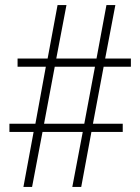

<svg xmlns="http://www.w3.org/2000/svg" viewBox="-20 -734 551 754"><path d="M72 0H106L147 -216H305L264 0H299L339 -216H462V-248H345L387 -472H494V-504H393L433 -714H398L359 -504H201L241 -714H206L167 -504H49V-472H160L119 -248H17V-216H112ZM153 -248 195 -472H353L311 -248Z"/></svg>

Font: Noto Serif Ethiopic SemiCondensed ExtraLight
Style: Regular
Weight: 200
Width: 4
Designer: Monotype Design Team
Foundry: Monotype Imaging Inc.
Version: Version 2.102